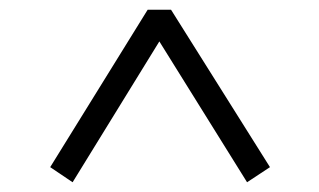

<svg xmlns="http://www.w3.org/2000/svg" viewBox="-20 -592 655 394"><path d="M487 -218 307 -507 129 -218 83 -249 283 -572H331L534 -249Z"/></svg>

Font: Source Han Serif SC Heavy
Style: Regular
Weight: 900
Designer: Ryoko NISHIZUKA  (kana & ideographs); Frank Grießhammer (Latin, Greek & Cyrillic); Wenlong ZHANG  (bopomofo); Sandoll Co
Foundry: Adobe Systems Incorporated
Version: Version 1.001 October 20, 2017